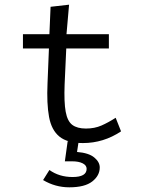

<svg xmlns="http://www.w3.org/2000/svg" viewBox="-20 -603 603 820"><path d="M334 8Q268 8 234 -19.5Q200 -47 189.5 -103.5Q179 -160 183 -248L189 -396H78V-457H191L196 -574L275 -583L264 -457H445V-396H263L256 -243Q253 -167 260.5 -126Q268 -85 289 -69.5Q310 -54 347 -54Q384 -54 413.5 -67Q443 -80 474 -100L497 -42Q422 8 334 8ZM276 197Q216 197 164 166L191 123Q233 153 290 153Q350 153 350 118Q350 103 333 94.5Q316 86 289 86H257L269 0H316L309 46Q359 50 382.5 69.5Q406 89 406 112Q406 147 374 172Q342 197 276 197Z"/></svg>

Font: Inconsolata SemiExpanded
Style: Regular
Weight: 400
Width: 6
Monospace: yes
Designer: Raph Levien, Cyreal, Brenton Simpson
Foundry: Raph Levien, Cyreal, Google
Version: Version 3.100; ttfautohint (v1.8.4.7-5d5b)